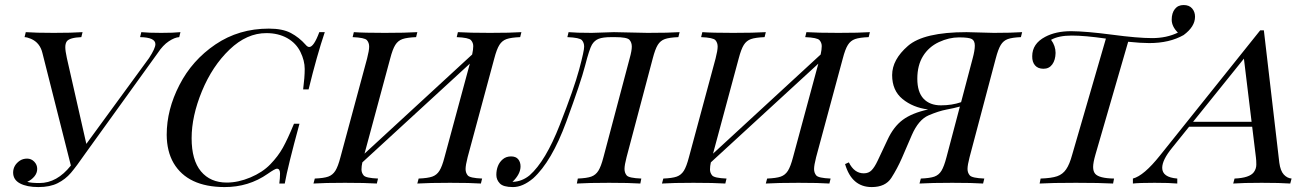

<svg xmlns="http://www.w3.org/2000/svg" viewBox="-20 -737 5284 771"><path d="M604 -559.6Q604 -586.9 542.5 -587.9L547.4 -607.9Q576.2 -605 627 -605Q677.7 -605 704.6 -607.9L699.7 -587.9Q681.6 -586.9 658 -571.3Q634.3 -555.7 613.3 -523.9L324.7 -123.5Q286.6 -68.4 264.6 -42.7Q242.7 -17.1 211.7 -1.5Q180.7 14.2 134.3 14.2Q87.9 14.2 60.3 -0.5Q32.7 -15.1 32.7 -44.4Q33.2 -73.7 59.6 -91.8Q72.3 -100.1 88.9 -100.1Q105.5 -100.1 117.4 -87.9Q129.4 -75.7 129.4 -58.8Q129.4 -42 117.9 -28.3Q106.4 -14.6 89.4 -6.8Q104.5 -2 138.7 -2Q209 -2 264.6 -72.3L150.4 -523.9Q140.6 -565.4 104.5 -581.1Q89.8 -587.4 78.6 -587.9L83.5 -607.9Q122.6 -605 195.6 -605Q268.6 -605 311.5 -607.9L306.6 -587.9Q259.8 -585.9 248.5 -571.3Q242.2 -562.5 242.2 -547.6Q242.2 -532.7 248.5 -503.9L326.7 -159.2L578.6 -503.9Q604 -543 604 -559.6Z M649.4 -195.8Q649.4 -296.9 700.7 -396Q751.5 -495.1 845.2 -558.6Q939 -622.1 1059.6 -622.1Q1114.7 -622.1 1147.9 -604.5Q1181.2 -586.9 1207.5 -557.1Q1214.8 -548.3 1221.7 -548.3Q1240.2 -548.3 1262.2 -607.9H1284.2Q1252.9 -515.6 1219.2 -377.9H1197.3Q1203.6 -426.8 1203.6 -460Q1203.6 -493.2 1186.5 -528.3Q1169.4 -563.5 1133.3 -584Q1097.2 -604 1050.3 -604Q971.2 -604.5 901.9 -538.1Q832.5 -471.7 791 -371.1Q749.5 -270.5 749.5 -182.1Q749.5 -93.8 787.1 -48.8Q824.7 -3.9 890.6 -3.9Q936.5 -3.9 985.4 -24.4Q1034.2 -44.9 1065.4 -77.1Q1096.7 -109.4 1115.7 -143.6Q1134.8 -177.7 1160.6 -240.2H1182.6Q1135.3 -66.9 1123.5 0H1101.6Q1104.5 -21.5 1104.5 -40.5Q1104.5 -59.6 1091.8 -59.6Q1084.5 -59.6 1055.2 -39.1Q978.5 14.6 881.3 14.2Q733.9 13.7 677.2 -82Q649.9 -128.9 649.4 -195.8Z M1916 -20 1911.1 0Q1870.1 -2.9 1787.1 -2.9Q1704.1 -2.9 1655.8 0L1661.1 -20Q1697.8 -21.5 1715.8 -27.8Q1733.9 -34.2 1744.6 -51.3Q1755.4 -68.4 1765.1 -106L1866.7 -481.4L1435.1 -85Q1431.6 -69.8 1431.6 -56.4Q1431.6 -43 1440.4 -32.5Q1449.2 -22 1498 -20L1493.2 0Q1447.8 -2.9 1365.2 -2.9Q1282.7 -2.9 1238.8 0L1244.1 -20Q1280.3 -21.5 1298.1 -27.8Q1315.9 -34.2 1326.7 -51.3Q1337.4 -68.4 1347.2 -106L1454.1 -502Q1462.4 -534.2 1462.4 -549.8Q1462.4 -565.4 1453.4 -575.7Q1444.3 -585.9 1396 -587.9L1400.9 -607.9Q1441.4 -605 1524.9 -605Q1608.4 -605 1655.8 -607.9L1650.9 -587.9Q1614.3 -586.4 1596.2 -580.1Q1578.1 -573.7 1567.4 -556.6Q1556.6 -539.6 1546.9 -502L1443.8 -120.1L1876 -518.1Q1880.4 -538.1 1880.4 -551.8Q1880.4 -565.4 1871.3 -575.7Q1862.3 -585.9 1814 -587.9L1818.8 -607.9Q1864.3 -605 1947.5 -605Q2030.8 -605 2073.7 -607.9L2068.8 -587.9Q2032.2 -586.4 2014.2 -580.1Q1996.1 -573.7 1985.4 -556.6Q1974.6 -539.6 1964.8 -502L1857.9 -106Q1849.6 -73.7 1849.6 -58.3Q1849.6 -43 1858.4 -32.5Q1867.2 -22 1916 -20Z M2070.3 -68.8Q2070.3 -38.1 2038.1 -6.8H2040Q2076.7 -8.3 2106.9 -33.2Q2170.9 -89.8 2228 -235.8Q2285.2 -381.8 2305.7 -458Q2326.2 -534.2 2325.7 -549.8Q2325.7 -565.4 2316.7 -575.7Q2307.6 -585.9 2258.3 -587.9L2263.2 -607.9Q2294.4 -605 2356 -605L2445.3 -607.9Q2445.3 -607.9 2580.1 -605Q2666 -605 2709 -607.9L2704.1 -587.9Q2667.5 -586.4 2649.7 -580.1Q2631.8 -573.7 2621.3 -556.6Q2610.8 -539.6 2601.1 -502L2496.1 -106Q2487.8 -74.2 2487.8 -58.6Q2487.8 -43 2496.6 -32.5Q2505.4 -22 2555.2 -20L2551.3 0Q2508.8 -2.9 2425.8 -2.9Q2342.8 -2.9 2296.4 0L2300.3 -20Q2336.4 -21.5 2354.2 -27.8Q2372.1 -34.2 2382.8 -51.3Q2393.6 -68.4 2403.3 -106L2508.3 -502Q2517.1 -533.2 2517.1 -549.8Q2517.1 -566.4 2507.6 -577.1Q2498 -587.9 2449.2 -587.9H2435.1Q2401.4 -587.9 2384.3 -581.3Q2367.2 -574.7 2356.9 -557.4Q2346.7 -540 2329.6 -473.6Q2312.5 -407.2 2253.9 -247.8Q2195.3 -88.4 2121.1 -21Q2079.1 14.2 2040 14.2Q2001 14.2 1987.1 -0.5Q1973.1 -15.1 1973.1 -34.7Q1973.1 -54.2 1979.5 -70.3Q1985.8 -86.4 1999.3 -97.7Q2012.7 -108.9 2032.2 -108.9Q2051.8 -108.9 2061 -97.4Q2070.3 -85.9 2070.3 -68.8Z M3315.4 -20 3310.5 0Q3269.5 -2.9 3186.5 -2.9Q3103.5 -2.9 3055.2 0L3060.5 -20Q3097.2 -21.5 3115.2 -27.8Q3133.3 -34.2 3144 -51.3Q3154.8 -68.4 3164.6 -106L3266.1 -481.4L2834.5 -85Q2831.1 -69.8 2831.1 -56.4Q2831.1 -43 2839.8 -32.5Q2848.6 -22 2897.5 -20L2892.6 0Q2847.2 -2.9 2764.6 -2.9Q2682.1 -2.9 2638.2 0L2643.6 -20Q2679.7 -21.5 2697.5 -27.8Q2715.3 -34.2 2726.1 -51.3Q2736.8 -68.4 2746.6 -106L2853.5 -502Q2861.8 -534.2 2861.8 -549.8Q2861.8 -565.4 2852.8 -575.7Q2843.8 -585.9 2795.4 -587.9L2800.3 -607.9Q2840.8 -605 2924.3 -605Q3007.8 -605 3055.2 -607.9L3050.3 -587.9Q3013.7 -586.4 2995.6 -580.1Q2977.5 -573.7 2966.8 -556.6Q2956.1 -539.6 2946.3 -502L2843.3 -120.1L3275.4 -518.1Q3279.8 -538.1 3279.8 -551.8Q3279.8 -565.4 3270.8 -575.7Q3261.7 -585.9 3213.4 -587.9L3218.3 -607.9Q3263.7 -605 3346.9 -605Q3430.2 -605 3473.1 -607.9L3468.3 -587.9Q3431.6 -586.4 3413.6 -580.1Q3395.5 -573.7 3384.8 -556.6Q3374 -539.6 3364.3 -502L3257.3 -106Q3249 -73.7 3249 -58.3Q3249 -43 3257.8 -32.5Q3266.6 -22 3315.4 -20Z M3839.4 -326.7 3885.7 -502Q3894.5 -534.2 3894.5 -553.7Q3894.5 -573.2 3882.8 -580.1Q3871.1 -586.9 3831.1 -586.9Q3791 -586.9 3750.2 -567.9Q3709.5 -548.8 3686.5 -511.7Q3663.6 -474.6 3663.6 -420.9Q3663.6 -367.2 3688.7 -340.6Q3713.9 -314 3758.3 -314Q3802.7 -314 3839.4 -326.7ZM3932.6 -20 3927.7 0Q3886.7 -2.9 3803.7 -2.9Q3720.7 -2.9 3672.4 0L3677.7 -20Q3714.4 -21.5 3732.2 -27.8Q3750 -34.2 3760.5 -51.3Q3771 -68.4 3780.8 -106L3834.5 -309.1Q3811.5 -302.7 3780.3 -296.9Q3749 -291 3708.7 -273.7Q3668.5 -256.3 3641.6 -194.8L3601.6 -102.1Q3583 -59.6 3559.3 -22.7Q3535.6 14.2 3480.5 14.2Q3400.4 14.2 3373.5 -78.1L3388.7 -85Q3410.2 -41 3448.7 -41Q3468.3 -41 3480.2 -53.5Q3492.2 -65.9 3504.4 -91.8L3543.5 -174.8Q3567.9 -228 3605 -255.6Q3642.1 -283.2 3707 -297.4Q3646 -305.2 3604.2 -339.4Q3562.5 -373.5 3562.5 -435.5Q3562.5 -497.6 3626 -552.7Q3689.5 -607.9 3861.3 -607.9L3970.7 -605Q4041 -605 4084.5 -607.9L4079.6 -587.9Q4044.4 -586.4 4026.9 -580.1Q4009.3 -573.7 3998.8 -556.6Q3988.3 -539.6 3978.5 -502L3873.5 -106Q3865.2 -74.2 3865.2 -58.6Q3865.2 -43 3874.5 -32.5Q3883.8 -22 3932.6 -20Z M4218.8 -524.4Q4218.3 -496.1 4205.6 -478.5Q4192.9 -460.9 4170.4 -460.9Q4147.9 -460.9 4136.2 -474.6Q4124.5 -488.3 4125 -511.2Q4125 -561.5 4176.8 -588.9Q4219.7 -611.8 4281.2 -611.8Q4342.8 -611.3 4445.8 -597.7Q4548.3 -584 4606.4 -584Q4664.6 -584 4710 -606Q4685.1 -630.9 4685.1 -657.7Q4685.1 -684.6 4697.8 -700.7Q4710.4 -716.8 4732.9 -716.8Q4755.4 -716.8 4767.1 -703.1Q4778.8 -689.5 4778.8 -669.9Q4778.8 -629.9 4732.9 -596.2Q4676.3 -564 4594.7 -564Q4561.5 -564 4510.3 -569.3L4378.9 -116.2Q4369.6 -84 4369.6 -66.4Q4369.6 -48.8 4377.9 -39.1Q4393.6 -21 4453.6 -20L4449.7 0Q4397.9 -2.9 4300.3 -2.9Q4202.6 -2.9 4154.8 0L4158.7 -20Q4202.6 -21.5 4225.1 -29.3Q4247.6 -37.1 4261.2 -57.1Q4274.9 -76.7 4285.6 -116.2L4420.9 -582Q4336.4 -594.2 4283.7 -594.2Q4231 -594.2 4200.7 -577.1Q4218.8 -552.7 4218.8 -524.4Z M4975.1 -501.5 4771 -248H5005.9ZM4932.1 0 4937.5 -20Q4998 -22.5 5015.1 -45.9Q5024.9 -59.6 5024.9 -76.2Q5024.9 -92.8 5023.4 -104L5008.3 -228H4754.9L4686.5 -143.1Q4647 -94.7 4647 -63Q4647 -24.9 4707.5 -20V0Q4677.7 -2.9 4616.2 -2.9Q4554.7 -2.9 4529.3 0V-20Q4573.2 -31.2 4638.2 -112.8L5040.5 -615.2H5055.2L5117.2 -84Q5121.6 -50.8 5135.3 -36.1Q5148.9 -21.5 5166.5 -20L5161.1 0Q5121.1 -2.9 5046.4 -2.9Q4971.7 -2.9 4932.1 0Z"/></svg>

Font: PlayfairDisplaySC-Italic
Style: Italic
Weight: 400
Italic angle: -14°
Designer: Claus Eggers Sørensen
Foundry: Claus Eggers Sørensen
Version: Version 1.004;PS 001.004;hotconv 1.0.70;makeotf.lib2.5.58329